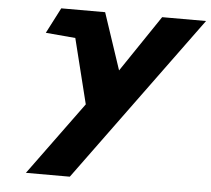

<svg xmlns="http://www.w3.org/2000/svg" viewBox="-54 -571 975 889"><g transform="rotate(5 434.0 -126.5)"><path d="M664 -513 486.7 -250 399 -513H195L133.7 -394L271.8 -382L346.9 -80L98.4 260H302.4L868 -513Z"/></g></svg>

Font: Hussar
Style: BdOblTwo
Weight: 700
Foundry: Cannot Into Space Fonts
Version: Version 2.00